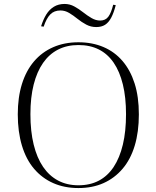

<svg xmlns="http://www.w3.org/2000/svg" viewBox="-20 -937 792 972"><path d="M377 -723Q447 -723 503.5 -699Q560 -675 600 -628.5Q640 -582 661.5 -514.5Q683 -447 683 -358Q683 -269 662 -199.5Q641 -130 600.5 -82.5Q560 -35 504 -10Q448 15 377 15Q306 15 249.5 -10Q193 -35 152.5 -82.5Q112 -130 91 -200Q70 -270 70 -358Q70 -444 91 -511.5Q112 -579 152 -626Q192 -673 249 -698Q306 -723 377 -723ZM377 -709Q319 -709 274 -686Q229 -663 198 -618.5Q167 -574 150.5 -509Q134 -444 134 -359Q134 -272 150.5 -205Q167 -138 198 -92.5Q229 -47 274 -23Q319 1 377 1Q436 1 480.5 -22.5Q525 -46 555.5 -92Q586 -138 602 -205Q618 -272 618 -359Q618 -444 602 -509.5Q586 -575 555.5 -619.5Q525 -664 480.5 -686.5Q436 -709 377 -709ZM467 -800Q440 -800 416.5 -812.5Q393 -825 372 -842Q351 -859 330 -871.5Q309 -884 286 -884Q254 -884 234.5 -864Q215 -844 201 -802L188 -804Q199 -839 214.5 -864Q230 -889 253 -903Q276 -917 307 -917Q333 -917 356 -904.5Q379 -892 400.5 -875Q422 -858 443.5 -845.5Q465 -833 487 -833Q514 -833 528.5 -852.5Q543 -872 553 -913L566 -911Q556 -872 543 -847.5Q530 -823 512 -811.5Q494 -800 467 -800Z"/></svg>

Font: Kalnia Thin Light
Style: Regular
Weight: 300
Version: Version 1.105